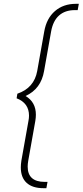

<svg xmlns="http://www.w3.org/2000/svg" viewBox="-20 -755 433 1006"><path d="M89 122Q89 107 92 87L129 -121Q132 -136 132 -149Q132 -215 67 -240L71 -264Q159 -294 175 -383L212 -591Q224 -659 268 -697Q312 -735 378 -735H393L387 -702H372Q321 -702 289.5 -674Q258 -646 248 -591L211 -383Q195 -289 114 -252Q168 -220 168 -154Q168 -139 165 -121L128 87Q125 104 125 118Q125 158 147.5 178Q170 198 214 198H229L223 231H208Q150 231 119.5 203Q89 175 89 122Z"/></svg>

Font: Bai Jamjuree ExtraLight
Style: Italic
Weight: 275
Italic angle: -10°
Version: Version 1.000; ttfautohint (v1.6)